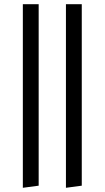

<svg xmlns="http://www.w3.org/2000/svg" viewBox="-20 -750 497 912"><path d="M293.2 142V-730H368.4V132ZM88.5 142V-730H163.7V132Z"/></svg>

Font: Arima Thin
Style: Regular
Weight: 100
Designer: Joana Correia and Natanael Gama
Foundry: NDISCOVER
Version: Version 1.101;gftools[0.9.23]